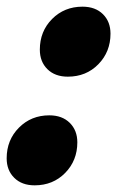

<svg xmlns="http://www.w3.org/2000/svg" viewBox="-27 -544 352 576"><path d="M220.5 -524Q259 -524 281.8 -501.5Q304.5 -479 304.5 -443Q304.5 -388.5 268 -351.2Q231.5 -314 176.5 -314Q138 -314 115.2 -336.5Q92.5 -359 92.5 -395Q92.5 -450 129.2 -487Q166 -524 220.5 -524ZM121 -198Q159.5 -198 182.2 -175.5Q205 -153 205 -117Q205 -62.5 168.5 -25.2Q132 12 77 12Q38.5 12 15.8 -10.5Q-7 -33 -7 -69Q-7 -124 29.8 -161Q66.5 -198 121 -198Z"/></svg>

Font: Newsreader 72pt ExtraBold
Style: Italic
Weight: 800
Italic angle: -17°
Designer: Hugues Gentile
Foundry: Production Type
Version: Version 1.003; ttfautohint (v1.8.3)